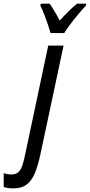

<svg xmlns="http://www.w3.org/2000/svg" viewBox="-149 -786 490 1046"><path d="M-76.2 240.2Q-90.8 240.2 -103.8 238.5Q-116.7 236.8 -128.9 232.9V157.2Q-120.1 160.6 -108.6 162.6Q-97.2 164.6 -86.4 164.6Q-64.5 164.6 -50.8 153.6Q-37.1 142.6 -27.6 116.2Q-18.1 89.8 -9.3 43L113.8 -537.6H197.3L72.3 49.3Q60.1 107.4 43.9 150.1Q27.8 192.9 -0.2 216.6Q-28.3 240.2 -76.2 240.2ZM126.5 -606Q121.6 -624 111.8 -652.6Q102.1 -681.2 91.1 -709.5Q80.1 -737.8 70.8 -755.4L73.2 -766.1H121.6Q128.4 -756.3 137.2 -742.4Q146 -728.5 156 -711.4Q166 -694.3 176.3 -673.8Q202.1 -702.1 225.8 -725.6Q249.5 -749 271 -766.1H320.8L319.3 -755.9Q303.2 -739.3 279.8 -711.2Q256.3 -683.1 234.4 -654.3Q212.4 -625.5 201.2 -606Z"/></svg>

Font: Open Sans Condensed Medium
Style: Italic
Weight: 500
Width: 3
Italic angle: -12°
Designer: Monotype Design Team
Foundry: Monotype Imaging Inc.
Version: Version 3.000